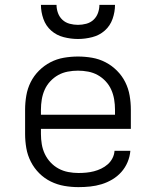

<svg xmlns="http://www.w3.org/2000/svg" viewBox="-20 -760 640 788"><path d="M302 8Q273 8 244 3Q215 -2 188.5 -15Q162 -28 141 -49Q120 -70 106.5 -96.5Q93 -123 88 -152Q83 -181 83 -210V-310Q83 -339 88 -368Q93 -397 106 -423Q119 -449 140 -470Q161 -491 187 -504.5Q213 -518 242 -523Q271 -528 300 -528Q329 -528 358 -523Q387 -518 413 -504.5Q439 -491 460 -470Q481 -449 494 -423Q507 -397 512 -368Q517 -339 517 -310V-231H148V-210Q148 -189 151.5 -168Q155 -147 164 -128Q173 -109 187.5 -93.5Q202 -78 220.5 -68Q239 -58 260 -54Q281 -50 302 -50Q318 -50 334 -51.5Q350 -53 365.5 -57Q381 -61 395.5 -68Q410 -75 422 -85.5Q434 -96 441.5 -110.5Q449 -125 450 -141H515Q513 -117 503.5 -94.5Q494 -72 478 -54Q462 -36 441 -23.5Q420 -11 397 -4Q374 3 350 5.5Q326 8 302 8ZM148 -289H452V-310Q452 -331 448.5 -352Q445 -373 436.5 -392Q428 -411 413.5 -426.5Q399 -442 381 -452Q363 -462 342 -466Q321 -470 300 -470Q279 -470 258 -466Q237 -462 219 -452Q201 -442 186.5 -426.5Q172 -411 163.5 -392Q155 -373 151.5 -352Q148 -331 148 -310ZM300 -600Q271 -600 241.5 -607.5Q212 -615 190 -634.5Q168 -654 158 -682.5Q148 -711 148 -740H212Q212 -723 218 -706.5Q224 -690 236.5 -678.5Q249 -667 266 -662.5Q283 -658 300 -658Q317 -658 334 -662.5Q351 -667 363.5 -678.5Q376 -690 382 -706.5Q388 -723 388 -740H452Q452 -711 442 -682.5Q432 -654 410 -634.5Q388 -615 358.5 -607.5Q329 -600 300 -600Z"/></svg>

Font: Iosevka Custom Light Extended
Style: Regular
Weight: 300
Width: 7
Monospace: yes
Designer: Belleve Invis
Foundry: Belleve Invis
Version: Version 11.2.4; ttfautohint (v1.8.4)